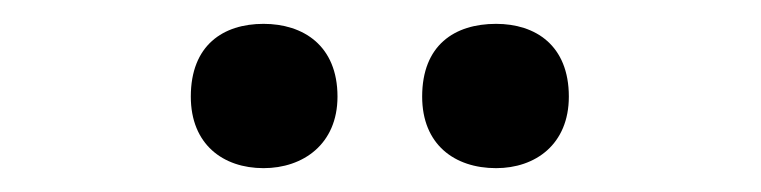

<svg xmlns="http://www.w3.org/2000/svg" viewBox="-20 -765 638 161"><path d="M140 -684C140 -644 167 -624 201 -624C234 -624 263 -644 263 -684C263 -727 234 -745 201 -745C167 -745 140 -727 140 -684ZM334 -684C334 -644 361 -624 396 -624C429 -624 457 -644 457 -684C457 -727 429 -745 396 -745C361 -745 334 -727 334 -684Z"/></svg>

Font: Noto Kufi Arabic SemiBold
Style: Regular
Weight: 600
Designer: Monotype Design Team, David Williams, Khaled Hosny
Foundry: Google LLC
Version: Version 2.109